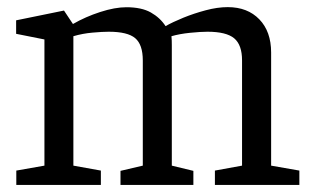

<svg xmlns="http://www.w3.org/2000/svg" viewBox="-20 -524 888 544"><path d="M26.2 0V-40.7L105.9 -54.7V-412.2L25.7 -428.2V-466.4L161.3 -494.1L186.7 -456Q222.2 -476.5 263.9 -490Q305.6 -503.5 338 -503.5Q381 -503.5 407.3 -488.7Q433.6 -473.9 449.1 -450Q469.6 -461.6 499.7 -473.9Q529.8 -486.1 562.9 -494.9Q596.1 -503.8 625.3 -503.8Q681.4 -503.8 714.8 -469.2Q748.2 -434.6 748.2 -375.2V-54.7L828.2 -40.7V0H588.9V-40.7L665.8 -54.7V-352.8Q665.8 -396.9 643.5 -415.5Q621.1 -434.1 567.9 -434.1Q548.9 -434.1 518.9 -431.1Q489 -428.1 465.8 -421.4Q466.4 -416.1 466.6 -409.2Q466.8 -402.3 466.8 -396.4V-54.7L527.9 -39.9V0H321.4V-39.9L384.6 -54.7V-352.8Q384.6 -397.7 363 -415.9Q341.4 -434.1 288.1 -434.1Q270.5 -434.1 242.3 -431.6Q214 -429.1 187.9 -421.4V-54.7L265.8 -40.7V0Z"/></svg>

Font: Faustina Light
Style: Regular
Weight: 300
Designer: Alfonso Garcia
Foundry: http://www.omnibus-type.com
Version: Version 1.200